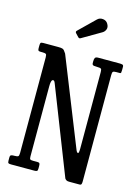

<svg xmlns="http://www.w3.org/2000/svg" viewBox="-143 -1058 832 1146"><g transform="rotate(15 272.5 -485.0)"><path d="M47 -695H37Q26 -695 23 -698.8Q20 -702.5 20 -712.5V-727.5Q20 -740.5 22.5 -745.2Q25 -750 38 -750H130Q149.5 -750 157.2 -747.5Q165 -745 169.2 -739Q173.5 -733 181 -722.5L396 -184Q402 -169.5 408.5 -169Q415 -168.5 415 -198.5V-671.5Q415 -688 410 -691.5Q405 -695 389.5 -695Q378.5 -695 366.8 -696.5Q355 -698 355 -710.5V-721.5Q355 -736.5 359.2 -743.2Q363.5 -750 379 -750H510Q519.5 -750 527.2 -748.2Q535 -746.5 535 -735.5V-717Q535 -704.5 533.8 -699.8Q532.5 -695 527 -695H504Q488.5 -695 484.2 -690.5Q480 -686 480 -669.5V-12.5Q480 -3.5 478 3.2Q476 10 466 10H403Q391.5 10 386 7Q380.5 4 375.5 -2.5L166 -537.5Q159.5 -554.5 149.8 -550Q140 -545.5 140 -508.5V-76.5Q140 -62.5 143.8 -58.8Q147.5 -55 162 -55H188Q199.5 -55 202.2 -50.2Q205 -45.5 205 -34.5V-19.5Q205 -6.5 200.8 -3.2Q196.5 0 184 0H41Q28 0 24 -3Q20 -6 20 -18.5V-36.5Q20 -49.5 25.8 -52.2Q31.5 -55 43 -55H47.5Q65 -55 70 -59.2Q75 -63.5 75 -80.5V-670.5Q75 -688 69.8 -691.5Q64.5 -695 47 -695ZM230.5 -838.5 213.5 -856.5Q205.5 -865 213.5 -872.5L311.5 -968Q325.5 -982 346.5 -979.8Q367.5 -977.5 377.5 -960Q388.5 -941.5 382.8 -926.2Q377 -911 364 -903.5L250 -837Q243.5 -833 239.8 -832.8Q236 -832.5 230.5 -838.5Z"/></g></svg>

Font: Besley* Condensed
Style: Regular
Weight: 400
Width: 3
Designer: Owen Earl
Foundry: indestructible type*
Version: Version 3.000; ttfautohint (v1.8.3)